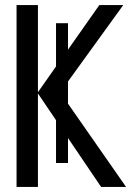

<svg xmlns="http://www.w3.org/2000/svg" viewBox="-20 -734 540 754"><path d="M377 0 247 -192V-94H200V-262L129 -367V0H45V-714H129V-372L200 -473V-643H247V-539L370 -714H464L247 -414V-327L475 0Z"/></svg>

Font: Noto Sans Mono UI Cond
Style: Regular
Weight: 400
Width: 3
Monospace: yes
Designer: Monotype Design team
Foundry: Monotype Imaging Inc.
Version: Version 1.000